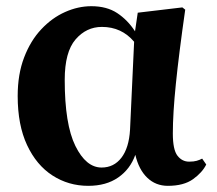

<svg xmlns="http://www.w3.org/2000/svg" viewBox="-20 -583 702 620"><path d="M399.9 -164.1 413.1 -448.2Q372.6 -496.1 309.1 -496.1Q258.8 -496.1 223.9 -455.6Q189 -415 189 -325.2Q189 -181.6 223.4 -111.8Q257.8 -42 308.1 -42Q347.7 -42 372.1 -73.7Q396.5 -105.5 399.9 -164.1ZM632.8 -70.8 646 -51.8Q633.3 -25.9 603.3 -4.4Q573.2 17.1 522 17.1Q482.9 17.1 455.6 -9Q428.2 -35.2 417 -83Q400.4 -36.6 361.6 -9.8Q322.8 17.1 265.1 17.1Q201.2 17.1 149.4 -16.4Q97.7 -49.8 67.4 -114.5Q37.1 -179.2 37.1 -272.9Q37.1 -343.3 57.9 -397.5Q78.6 -451.7 113.3 -488.5Q147.9 -525.4 190.2 -544.2Q232.4 -563 274.9 -563Q324.7 -563 358.4 -540.8Q392.1 -518.6 416 -481.9L424.8 -542L568.8 -559.1L578.1 -551.8Q557.6 -408.2 547.9 -312.3Q538.1 -216.3 538.1 -151.9Q538.1 -99.6 553 -80.3Q567.9 -61 590.8 -61Q605.5 -61 615 -63.7Q624.5 -66.4 632.8 -70.8Z"/></svg>

Font: Source Han Serif JP Heavy
Style: Regular
Weight: 900
Designer: Ryoko NISHIZUKA  (kana & ideographs); Frank Grießhammer (Latin, Greek & Cyrillic); Wenlong ZHANG  (bopomofo); Sandoll Co
Foundry: Adobe Systems Incorporated
Version: Version 1.001;PS 1.001;hotconv 16.6.54;makeotf.lib2.5.65590